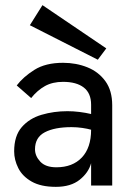

<svg xmlns="http://www.w3.org/2000/svg" viewBox="-20 -721 519 746"><path d="M197 5Q139 5 103 -15.5Q67 -36 51 -68Q35 -100 35 -133Q35 -193 64.5 -227Q94 -261 141.5 -275Q189 -289 242 -289Q265 -289 289 -286Q313 -283 334 -278V-314Q334 -359 305.5 -381Q277 -403 225 -403Q184 -403 154.5 -386.5Q125 -370 101 -340L45 -389Q70 -422 113.5 -449.5Q157 -477 225 -477Q276 -477 319.5 -459.5Q363 -442 389.5 -405.5Q416 -369 416 -312V0H334V-87Q324 -50 289.5 -22.5Q255 5 197 5ZM199 -71Q262 -71 298 -109Q334 -147 334 -217Q320 -221 299.5 -224Q279 -227 258 -227Q192 -227 154 -207Q116 -187 116 -141Q116 -115 136.5 -93Q157 -71 199 -71ZM360 -489 96 -623 145 -701 393 -533Z"/></svg>

Font: Lil Grotesk Medium
Style: Regular
Weight: 500
Designer: Bastien Sozeau
Foundry: NBR — Bastien Sozeau
Version: Version 3.003; ttfautohint (v1.8.4.7-5d5b);gftools[0.9.33]